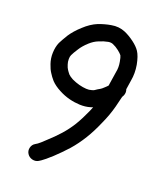

<svg xmlns="http://www.w3.org/2000/svg" viewBox="-135 -760 771 907"><g transform="rotate(20 250.5 -307.0)"><path d="M354 -397C350.7 -393 346 -388.3 340 -383C336.7 -379.7 333.3 -376.7 330 -374C327.3 -372 325 -370.3 323 -369C314.3 -364.3 306.3 -359.3 299 -354C296.3 -352 292 -350.3 286 -349C278 -346.3 269 -345.3 259 -346C247.7 -346.7 235.7 -348.7 223 -352C210.3 -355.3 197.7 -360 185 -366C175 -371.3 167.3 -376.7 162 -382C156 -389.3 151.3 -395.7 148 -401C144.7 -405.7 141.3 -413.3 138 -424C135.3 -432 134 -440.7 134 -450C134 -458.7 135.3 -465.7 138 -471C142 -479.7 149 -491.7 159 -507C167.7 -521 179.7 -535 195 -549C209 -561.7 223 -570.7 237 -576C252.3 -582.7 267.3 -587.3 282 -590C290.7 -591.4 298.3 -590.7 305 -588C316.3 -583.3 327 -577 337 -569C346.3 -561.7 353 -555.3 357 -550C359.7 -545.3 362.3 -535.3 365 -520C368.3 -502 368.3 -485.3 365 -470C361.7 -449.3 358.3 -427.7 355 -405C355 -402.3 354.7 -399.7 354 -397ZM431 -364C431.7 -366.7 432.3 -368.7 433 -370L437 -377C441.7 -387.7 442 -398.3 438 -409C440 -425 442.3 -440.3 445 -455C449.7 -480.3 449.7 -506.7 445 -534C439.7 -562 432.3 -583 423 -597C415 -609 403 -621 387 -633C371 -645 354.7 -654.7 338 -662C316 -671.3 292.7 -673.6 268 -669C248 -665.7 227.3 -660 206 -652C183.3 -642.7 161.3 -628 140 -608C119.3 -589.3 102.7 -570.3 90 -551C78.7 -532.3 70 -517 64 -505C57.3 -489.7 53.7 -472 53 -452C52.3 -433.3 55 -415.3 61 -398C66.3 -382 72.3 -369 79 -359C85 -349 92.7 -338.7 102 -328C114 -315.3 129.7 -304 149 -294C166.3 -284.7 184.2 -277.7 202.5 -273C220.8 -268.3 238.7 -265.7 256 -265C274.7 -264.3 292 -266.3 308 -271L320 -275C317.3 -267.7 314.3 -260.3 311 -253C298.3 -224.3 285 -198.3 271 -175C257 -152.3 241.3 -131.3 224 -112C206.7 -92.7 188 -74 168 -56C150 -38.7 138.3 -28.3 133 -25L122 -18C112.7 -12.7 106.7 -4.5 104 6.5C101.3 17.5 103 27.7 109 37C115 46.3 123.5 52.3 134.5 55C145.5 57.7 155.7 56.3 165 51L176 44C185.3 38 201.3 24.7 224 4C245.3 -16 265.7 -36.7 285 -58C305 -80.7 323.3 -105.7 340 -133C356 -159 371 -188.3 385 -221C399.7 -253 411 -284.3 419 -315C423.7 -332.3 427.7 -348.7 431 -364Z"/></g></svg>

Font: Ruji's Handwriting Font v.2.0
Style: Medium
Weight: 500
Version: Version 2.0